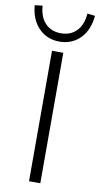

<svg xmlns="http://www.w3.org/2000/svg" viewBox="-143 -977 529 1022"><g transform="rotate(10 122.0 -466.5)"><path d="M92 0V-705H153V0ZM122 -760Q55 -760 10.5 -805Q-34 -850 -41 -928L1 -933Q5 -872 37.5 -838.5Q70 -805 122 -805Q174 -805 206.5 -838.5Q239 -872 243 -933L285 -928Q278 -850 233.5 -805Q189 -760 122 -760Z"/></g></svg>

Font: Nunito Sans Light
Style: Regular
Weight: 300
Designer: Vernon Adams
Foundry: Vernon Adams
Version: Version 3.101; ttfautohint (v1.8.4.7-5d5b);gftools[0.9.27]